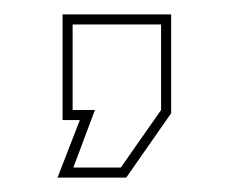

<svg xmlns="http://www.w3.org/2000/svg" viewBox="-20 -167 319 267"><path d="M60 80 91 0H67V-147H218V-9.5L155.5 80ZM82 66H148L204 -14V-133H81V-14H112Z"/></svg>

Font: Tourney Expanded Thin
Style: Regular
Weight: 100
Width: 7
Designer: Tyler Finck
Foundry: Etcetera Type Co
Version: Version 1.010; ttfautohint (v1.8.3)